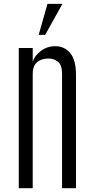

<svg xmlns="http://www.w3.org/2000/svg" viewBox="-20 -983 489 1003"><path d="M78.1 0V-732.4H150.9V-660.6Q160.6 -691.9 193.4 -716.8Q226.1 -741.7 269 -741.7Q316.4 -741.7 346.7 -705.8Q377 -669.9 377 -591.3V0H304.2V-597.2Q304.2 -642.1 283.4 -659.7Q262.7 -677.2 233.4 -677.2Q213.4 -677.2 194.3 -670.4Q175.3 -663.6 163.1 -646Q150.9 -628.4 150.9 -595.7V0ZM182.1 -800.8 228 -962.9H306.2L215.8 -800.8Z"/></svg>

Font: Antonio Thin
Style: Regular
Weight: 250
Designer: Vernon Adams
Foundry: Vernon Adams
Version: Version 1.002